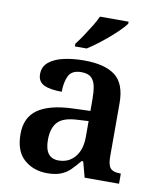

<svg xmlns="http://www.w3.org/2000/svg" viewBox="-86 -834 757 912"><g transform="rotate(10 292.5 -378.0)"><path d="M203 10Q137 10 92 -29.5Q47 -69 47 -152Q47 -232 103 -271Q159 -310 272 -314L355 -317V-374Q355 -408 350 -434.5Q345 -461 329.5 -476Q314 -491 281 -491Q235 -491 220 -460Q205 -429 205 -383Q148 -383 118.5 -397.5Q89 -412 89 -448Q89 -484 115.5 -506Q142 -528 186.5 -538Q231 -548 285 -548Q385 -548 435 -509.5Q485 -471 485 -377V-120Q485 -79 498.5 -64Q512 -49 546 -49H549V0H383L363 -75H355Q333 -48 313.5 -29Q294 -10 268 0Q242 10 203 10ZM246 -59Q296 -59 325.5 -95Q355 -131 355 -191V-268L303 -265Q233 -262 206.5 -232.5Q180 -203 180 -147Q180 -59 246 -59ZM229 -619Q244 -638 261.5 -664Q279 -690 295.5 -717Q312 -744 322 -766H460V-756Q451 -743 431 -723Q411 -703 385.5 -681Q360 -659 334 -639.5Q308 -620 286 -606H229Z"/></g></svg>

Font: Noto Serif Toto SemiBold
Style: Regular
Weight: 600
Designer: Monotype Design Team
Foundry: Monotype Imaging Inc.
Version: Version 2.001; ttfautohint (v1.8.4.7-5d5b)